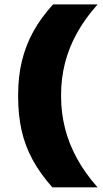

<svg xmlns="http://www.w3.org/2000/svg" viewBox="-20 -694 456 847"><path d="M249.5 -276V-267Q249.5 -196.5 266.8 -128.2Q284 -60 319.5 5Q355 70 410.5 132.5H211Q157.5 72.5 124 11Q90.5 -50.5 75.2 -118.8Q60 -187 60 -267V-276Q60 -355.5 76.5 -424.2Q93 -493 127 -554.8Q161 -616.5 214 -674.5H410.5Q355.5 -613 319.8 -548.5Q284 -484 266.8 -416.2Q249.5 -348.5 249.5 -276Z"/></svg>

Font: Anek Latin Expanded ExtraBold
Style: Regular
Weight: 800
Width: 7
Designer: Yesha Goshar
Foundry: Ek Type
Version: Version 1.003